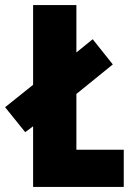

<svg xmlns="http://www.w3.org/2000/svg" viewBox="-47 -785 520 754"><path d="M83 -51V-289L52 -266L-27 -364L83 -452V-765H253V-579L317 -631L396 -532L253 -416V-197H439V-51Z"/></svg>

Font: Noto Sans Tamil UI ExtraCondensed Black
Style: Regular
Weight: 900
Width: 2
Designer: Jelle Bosma - Monotype Design Team
Foundry: Monotype Imaging Inc.
Version: Version 2.004; ttfautohint (v1.8.4.7-5d5b)